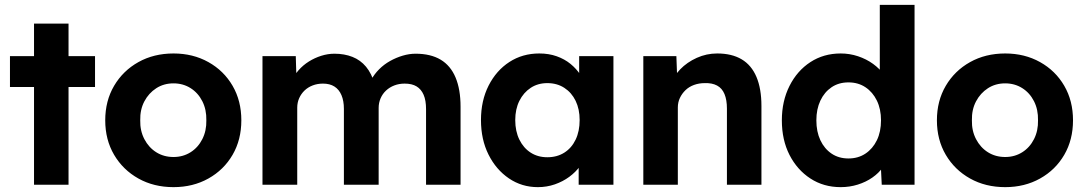

<svg xmlns="http://www.w3.org/2000/svg" viewBox="-20 -760 4464 790"><path d="M120 0V-402H21V-529H120V-663H262V-529H371V-402H262V0Z M413 -265Q413 -345 449.5 -407Q486 -469 549.5 -504.5Q613 -540 694 -540Q774 -540 837.5 -504.5Q901 -469 937 -407Q973 -345 973 -265Q973 -185 937 -123Q901 -61 837.5 -25.5Q774 10 694 10Q613 10 549.5 -25.5Q486 -61 449.5 -123Q413 -185 413 -265ZM829 -265Q830 -309 812.5 -343.5Q795 -378 764 -397.5Q733 -417 694 -417Q654 -417 623 -397Q592 -377 574 -343Q556 -309 557 -265Q556 -222 574 -187.5Q592 -153 623 -133.5Q654 -114 694 -114Q733 -114 764 -133.5Q795 -153 812.5 -187.5Q830 -222 829 -265Z M1060 0V-529H1197L1200 -428L1179 -424Q1190 -450 1208.5 -471Q1227 -492 1251 -507Q1275 -522 1302 -530.5Q1329 -539 1356 -539Q1397 -539 1430 -526Q1463 -513 1486 -485.5Q1509 -458 1522 -413L1500 -415L1507 -431Q1520 -455 1540 -475Q1560 -495 1585 -509Q1610 -523 1637 -531Q1664 -539 1690 -539Q1752 -539 1793 -514.5Q1834 -490 1854.5 -441Q1875 -392 1875 -321V0H1733V-311Q1733 -347 1723 -370Q1713 -393 1694 -404.5Q1675 -416 1645 -416Q1622 -416 1602.5 -408.5Q1583 -401 1568.5 -387.5Q1554 -374 1546 -355.5Q1538 -337 1538 -316V0H1395V-312Q1395 -345 1385 -368.5Q1375 -392 1356 -404Q1337 -416 1309 -416Q1286 -416 1266.5 -408.5Q1247 -401 1233 -387.5Q1219 -374 1211 -356Q1203 -338 1203 -317V0Z M1959 -266Q1959 -346 1990.5 -408Q2022 -470 2076 -505Q2130 -540 2199 -540Q2238 -540 2270.5 -528.5Q2303 -517 2327.5 -497Q2352 -477 2369 -451Q2386 -425 2393 -395L2363 -400V-529H2504V0H2361V-127L2393 -130Q2385 -102 2367 -77Q2349 -52 2322.5 -32.5Q2296 -13 2263 -1.5Q2230 10 2193 10Q2127 10 2074 -26Q2021 -62 1990 -124Q1959 -186 1959 -266ZM2365 -266Q2365 -311 2348.5 -345Q2332 -379 2302 -398.5Q2272 -418 2232 -418Q2193 -418 2163.5 -398.5Q2134 -379 2117 -345Q2100 -311 2100 -266Q2100 -220 2117 -185.5Q2134 -151 2163.5 -132Q2193 -113 2232 -113Q2272 -113 2302 -132Q2332 -151 2348.5 -185.5Q2365 -220 2365 -266Z M2627 -529H2763L2767 -421L2739 -409Q2750 -445 2778.5 -474.5Q2807 -504 2847 -522Q2887 -540 2931 -540Q2991 -540 3031.5 -516Q3072 -492 3092.5 -443.5Q3113 -395 3113 -324V0H2971V-313Q2971 -349 2961 -373Q2951 -397 2930.5 -408Q2910 -419 2880 -418Q2856 -418 2835.5 -410.5Q2815 -403 2800.5 -389Q2786 -375 2777.5 -357Q2769 -339 2769 -318V0H2699Q2676 0 2658 0Q2640 0 2627 0Z M3197 -265Q3197 -344 3228.5 -406.5Q3260 -469 3314.5 -504.5Q3369 -540 3439 -540Q3476 -540 3510.5 -528.5Q3545 -517 3572.5 -497Q3600 -477 3617 -452.5Q3634 -428 3636 -402L3600 -395V-740H3743V0H3608L3602 -122L3630 -119Q3628 -94 3612 -71Q3596 -48 3569.5 -29.5Q3543 -11 3509.5 -0.5Q3476 10 3439 10Q3369 10 3314.5 -25.5Q3260 -61 3228.5 -122.5Q3197 -184 3197 -265ZM3605 -265Q3605 -311 3588 -346Q3571 -381 3541 -401Q3511 -421 3471 -421Q3431 -421 3401.5 -401Q3372 -381 3355.5 -346Q3339 -311 3339 -265Q3339 -218 3355.5 -183Q3372 -148 3401.5 -128Q3431 -108 3471 -108Q3511 -108 3541 -128Q3571 -148 3588 -183Q3605 -218 3605 -265Z M3835 -265Q3835 -345 3871.5 -407Q3908 -469 3971.5 -504.5Q4035 -540 4116 -540Q4196 -540 4259.5 -504.5Q4323 -469 4359 -407Q4395 -345 4395 -265Q4395 -185 4359 -123Q4323 -61 4259.5 -25.5Q4196 10 4116 10Q4035 10 3971.5 -25.5Q3908 -61 3871.5 -123Q3835 -185 3835 -265ZM4251 -265Q4252 -309 4234.5 -343.5Q4217 -378 4186 -397.5Q4155 -417 4116 -417Q4076 -417 4045 -397Q4014 -377 3996 -343Q3978 -309 3979 -265Q3978 -222 3996 -187.5Q4014 -153 4045 -133.5Q4076 -114 4116 -114Q4155 -114 4186 -133.5Q4217 -153 4234.5 -187.5Q4252 -222 4251 -265Z"/></svg>

Font: Our Lexend SemiBold
Style: Regular
Weight: 600
Designer: Bonnie Shaver-Troup, Thomas Jockin
Foundry: Lexend
Version: Version 1.007